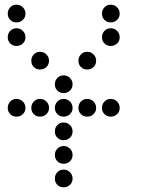

<svg xmlns="http://www.w3.org/2000/svg" viewBox="-20 -708 640 815"><path d="M49 -688Q34 -688 23.5 -677Q13 -666 13 -651V-649Q13 -634 23.5 -623.5Q34 -613 49 -613H51Q66 -613 77 -623.5Q88 -634 88 -649V-651Q88 -666 77 -677Q66 -688 51 -688ZM449 -688Q434 -688 423.5 -677Q413 -666 413 -651V-649Q413 -634 423.5 -623.5Q434 -613 449 -613H451Q466 -613 477 -623.5Q488 -634 488 -649V-651Q488 -666 477 -677Q466 -688 451 -688ZM49 -588Q34 -588 23.5 -577Q13 -566 13 -551V-549Q13 -534 23.5 -523.5Q34 -513 49 -513H51Q66 -513 77 -523.5Q88 -534 88 -549V-551Q88 -566 77 -577Q66 -588 51 -588ZM449 -588Q434 -588 423.5 -577Q413 -566 413 -551V-549Q413 -534 423.5 -523.5Q434 -513 449 -513H451Q466 -513 477 -523.5Q488 -534 488 -549V-551Q488 -566 477 -577Q466 -588 451 -588ZM149 -488Q134 -488 123.5 -477Q113 -466 113 -451V-449Q113 -434 123.5 -423.5Q134 -413 149 -413H151Q166 -413 177 -423.5Q188 -434 188 -449V-451Q188 -466 177 -477Q166 -488 151 -488ZM349 -488Q334 -488 323.5 -477Q313 -466 313 -451V-449Q313 -434 323.5 -423.5Q334 -413 349 -413H351Q366 -413 377 -423.5Q388 -434 388 -449V-451Q388 -466 377 -477Q366 -488 351 -488ZM249 -388Q234 -388 223.5 -377Q213 -366 213 -351V-349Q213 -334 223.5 -323.5Q234 -313 249 -313H251Q266 -313 277 -323.5Q288 -334 288 -349V-351Q288 -366 277 -377Q266 -388 251 -388ZM49 -288Q34 -288 23.5 -277Q13 -266 13 -251V-249Q13 -234 23.5 -223.5Q34 -213 49 -213H51Q66 -213 77 -223.5Q88 -234 88 -249V-251Q88 -266 77 -277Q66 -288 51 -288ZM149 -288Q134 -288 123.5 -277Q113 -266 113 -251V-249Q113 -234 123.5 -223.5Q134 -213 149 -213H151Q166 -213 177 -223.5Q188 -234 188 -249V-251Q188 -266 177 -277Q166 -288 151 -288ZM249 -288Q234 -288 223.5 -277Q213 -266 213 -251V-249Q213 -234 223.5 -223.5Q234 -213 249 -213H251Q266 -213 277 -223.5Q288 -234 288 -249V-251Q288 -266 277 -277Q266 -288 251 -288ZM349 -288Q334 -288 323.5 -277Q313 -266 313 -251V-249Q313 -234 323.5 -223.5Q334 -213 349 -213H351Q366 -213 377 -223.5Q388 -234 388 -249V-251Q388 -266 377 -277Q366 -288 351 -288ZM449 -288Q434 -288 423.5 -277Q413 -266 413 -251V-249Q413 -234 423.5 -223.5Q434 -213 449 -213H451Q466 -213 477 -223.5Q488 -234 488 -249V-251Q488 -266 477 -277Q466 -288 451 -288ZM249 -188Q234 -188 223.5 -177Q213 -166 213 -151V-149Q213 -134 223.5 -123.5Q234 -113 249 -113H251Q266 -113 277 -123.5Q288 -134 288 -149V-151Q288 -166 277 -177Q266 -188 251 -188ZM249 -88Q234 -88 223.5 -77Q213 -66 213 -51V-49Q213 -34 223.5 -23.5Q234 -13 249 -13H251Q266 -13 277 -23.5Q288 -34 288 -49V-51Q288 -66 277 -77Q266 -88 251 -88ZM249 12Q234 12 223.5 23Q213 34 213 49V51Q213 66 223.5 76.5Q234 87 249 87H251Q266 87 277 76.5Q288 66 288 51V49Q288 34 277 23Q266 12 251 12Z"/></svg>

Font: Doto Rounded
Style: Bold
Weight: 700
Monospace: yes
Version: Version 1.000